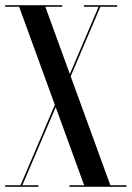

<svg xmlns="http://www.w3.org/2000/svg" viewBox="-46 -720 508 740"><path d="M226.4 -425.8 340.9 -694H405.5V-700H277.5V-694H333.9L223.2 -434.6L128.7 -694H194V-700H-26V-694H27.7L165.4 -315.9L33.1 -6H-26V0H102V-6H40.1L168.7 -307L278.3 -6H221.5V0H441.5V-6H379.3Z"/></svg>

Font: Picaflor 72 pt
Style: Regular
Weight: 400
Designer: Ariel Martín Pérez
Foundry: Tunera Type Foundry
Version: Version 1.000;hotconv 1.0.109;makeotfexe 2.5.65596